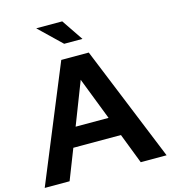

<svg xmlns="http://www.w3.org/2000/svg" viewBox="-135 -1022 1001 1126"><g transform="rotate(-15 366.0 -458.5)"><path d="M-4 0 284 -700H451L736 0H579L508 -184H219L147 0ZM264 -300H464L364 -558ZM325 -787 190 -917H348L436 -787Z"/></g></svg>

Font: Red Hat Display ExtraBold
Style: Regular
Weight: 800
Designer: Pentagram, MCKL
Foundry: Pentagram, MCKL
Version: Version 1.023